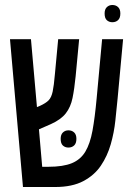

<svg xmlns="http://www.w3.org/2000/svg" viewBox="-20 -749 528 769"><path d="M72 0 20 -592H104L128 -320L140 -325Q164 -336 175 -347.5Q186 -359 191 -382.5Q196 -406 200 -453L213 -592H297L283 -444Q278 -393 270.5 -356.5Q263 -320 243.5 -295Q224 -270 184 -252L136 -231L149 -81H174Q233 -81 268 -95.5Q303 -110 322 -142Q341 -174 350.5 -226Q360 -278 367 -354L389 -592H473L451 -354Q447 -314 442 -266Q437 -218 423.5 -171Q410 -124 384 -85.5Q358 -47 313.5 -23.5Q269 0 201 0ZM223 -193Q223 -210 232 -218.5Q241 -227 254 -227Q268 -227 277 -218.5Q286 -210 286 -193Q286 -175 277 -166.5Q268 -158 254 -158Q241 -158 232 -166Q223 -174 223 -193ZM430 -660Q417 -660 408 -668Q399 -676 399 -695Q399 -712 408 -720.5Q417 -729 430 -729Q444 -729 453 -720.5Q462 -712 462 -695Q462 -677 453 -668.5Q444 -660 430 -660Z"/></svg>

Font: Noto Sans Hebrew ExtraCondensed
Style: Regular
Weight: 400
Width: 2
Designer: Monotype Design Team
Foundry: Monotype Imaging Inc.
Version: Version 2.004; ttfautohint (v1.8.4.7-5d5b)